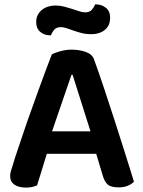

<svg xmlns="http://www.w3.org/2000/svg" viewBox="-20 -840 650 870"><path d="M416 -143H192Q181 -106 168.5 -66Q156 -26 148 0Q138 4 126.5 7Q115 10 98 10Q64 10 45 -3.5Q26 -17 26 -42Q26 -54 29.5 -65.5Q33 -77 38 -92Q46 -120 59.5 -159.5Q73 -199 88.5 -245.5Q104 -292 122 -341.5Q140 -391 156.5 -437.5Q173 -484 188.5 -524.5Q204 -565 215 -594Q228 -601 253.5 -608Q279 -615 305 -615Q340 -615 369 -604.5Q398 -594 406 -571Q426 -516 450 -444.5Q474 -373 498.5 -297Q523 -221 546 -148Q569 -75 587 -17Q577 -6 559.5 1.5Q542 9 518 9Q483 9 468.5 -3.5Q454 -16 446 -43ZM304 -501Q295 -476 284.5 -445Q274 -414 262.5 -380.5Q251 -347 239 -312.5Q227 -278 216 -245H390L309 -501ZM231 -815Q252 -815 271 -810Q290 -805 307 -799.5Q324 -794 339 -789Q354 -784 366 -784Q386 -784 396 -795.5Q406 -807 411 -820H416Q441 -820 460 -804.5Q479 -789 479 -760Q479 -724 455 -704.5Q431 -685 393 -685Q370 -685 350.5 -690Q331 -695 314 -701Q297 -707 282.5 -712Q268 -717 256 -717Q236 -717 226 -705.5Q216 -694 211 -680H207Q181 -680 162.5 -695.5Q144 -711 144 -740Q144 -759 151.5 -773Q159 -787 171.5 -796.5Q184 -806 199.5 -810.5Q215 -815 231 -815Z"/></svg>

Font: Baloo Paaji 2 SemiBold
Style: Regular
Weight: 600
Designer: Shuchita Grover, Noopur Datye and Ek Type
Foundry: Ek Type
Version: Version 1.640;hotconv 1.0.111;makeotfexe 2.5.65597; ttfautoh